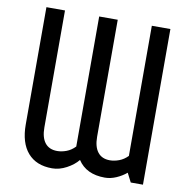

<svg xmlns="http://www.w3.org/2000/svg" viewBox="-85 -861 932 945"><g transform="rotate(10 381.0 -389.0)"><path d="M164.1 -777.8V-192.9Q164.1 -143.1 184.8 -116.5Q205.6 -89.8 246.1 -89.8Q268.1 -89.8 291.7 -98.6Q315.4 -107.4 335 -127.9V-777.8H427.7V-192.9Q427.7 -143.1 448.5 -116.5Q469.2 -89.8 509.3 -89.8Q531.2 -89.8 554.9 -98.6Q578.6 -107.4 598.1 -127.4V-777.8H690.9V0H629.9L606.9 -44.9Q585 -26.4 556.4 -13.9Q527.8 -1.5 499.5 -1.5Q406.7 -1.5 364.7 -65.9Q343.8 -40 307.9 -20.8Q272 -1.5 235.8 -1.5Q156.7 -1.5 114 -50.8Q71.3 -100.1 71.3 -191.9V-777.8Z"/></g></svg>

Font: Voltaire
Style: Regular
Weight: 400
Designer: Yvonne Schüttler, Eben Sorkin, Emma Marichal
Foundry: Sorkin Type Co.
Version: Version 1.010; ttfautohint (v1.8.4.7-5d5b)